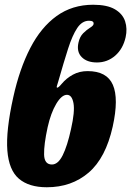

<svg xmlns="http://www.w3.org/2000/svg" viewBox="-20 -780 554 810"><path d="M374.5 -677.5Q378 -692.5 355.5 -692.5Q326.5 -692.5 306 -662Q285.5 -631.5 267.2 -574.5Q249 -517.5 226 -437Q222.5 -424 220.2 -418Q218 -412 220.5 -410.5Q225 -408 240 -426Q260 -450 287.5 -465Q315 -480 349.5 -480Q431 -480 456.2 -422Q481.5 -364 455.5 -246Q426 -113.5 354 -51.8Q282 10 177.5 10Q102 10 59.8 -26Q17.5 -62 11 -145Q4.5 -228 36 -370Q62.5 -490 107.8 -577.5Q153 -665 219 -712.5Q285 -760 373 -760Q432 -760 464.8 -740.8Q497.5 -721.5 507.8 -690.2Q518 -659 510 -623Q499 -574 466 -545.2Q433 -516.5 389 -516.5Q347 -516.5 324.8 -539Q302.5 -561.5 311 -600Q316.5 -625.5 331.2 -640Q346 -654.5 359.5 -662.8Q373 -671 374.5 -677.5ZM279.5 -235Q296.5 -309.5 290 -344.8Q283.5 -380 262.5 -380Q240 -380 217.2 -341.8Q194.5 -303.5 181 -243.5Q165 -170 166 -128Q167 -86 199 -86Q225 -86 244.5 -125Q264 -164 279.5 -235Z"/></svg>

Font: Besley* Condensed Heavy
Style: Italic
Weight: 800
Width: 3
Italic angle: -13°
Designer: Owen Earl
Foundry: indestructible type*
Version: Version 3.000; ttfautohint (v1.8.3)